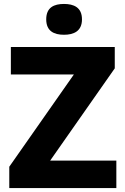

<svg xmlns="http://www.w3.org/2000/svg" viewBox="-20 -952 634 972"><path d="M304 -932C254 -932 214 -915 214 -854C214 -794 254 -776 304 -776C353 -776 395 -794 395 -854C395 -915 353 -932 304 -932ZM569 0V-139H234L561 -606V-714H35V-575H354L27 -108V0Z"/></svg>

Font: Noto Sans Bengali UI ExtraBold
Style: Regular
Weight: 800
Designer: Jelle Bosma - Monotype Design Team
Foundry: Monotype Imaging Inc.
Version: Version 2.003